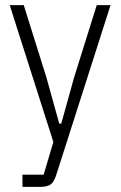

<svg xmlns="http://www.w3.org/2000/svg" viewBox="-20 -532 474 752"><path d="M359 -512H413L201 151Q192 180 179 190Q166 200 135 200H68V152H151L189 24L18 -512H73L162 -228L212 -48H220L270 -228Z"/></svg>

Font: IBM Plex Sans Cond Light
Style: Regular
Weight: 300
Width: 3
Designer: Mike Abbink, Paul van der Laan, Pieter van Rosmalen
Foundry: Bold Monday
Version: Version 1.3